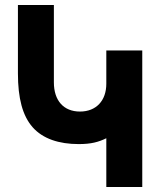

<svg xmlns="http://www.w3.org/2000/svg" viewBox="-20 -749 642 769"><path d="M405.8 0H549.8V-546.9H405.8V-413.6C405.8 -345.7 365.2 -302.2 300.3 -302.2C234.9 -302.2 195.8 -346.2 195.8 -418.9V-729H51.8V-455.1C51.8 -355.5 70.3 -285.2 110.8 -239.3C151.4 -193.4 215.8 -171.9 295.4 -171.9C345.2 -171.9 375 -180.2 405.8 -195.3Z"/></svg>

Font: Hack
Style: Bold
Weight: 700
Monospace: yes
Designer: Christopher Simpkins
Foundry: Christopher Simpkins
Version: Version 2.010